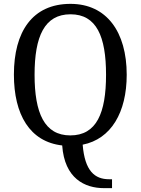

<svg xmlns="http://www.w3.org/2000/svg" viewBox="-20 -745 729 994"><path d="M518 229H560V183H545C471 183 419 141 408 4C555 -25 636 -163 636 -358C636 -580 532 -725 345 -725C147 -725 52 -580 52 -359C52 -152 134 -11 302 8C314 179 419 229 518 229ZM344 -44C210 -44 159 -160 159 -358C159 -556 210 -671 345 -671C480 -671 529 -556 529 -358C529 -160 480 -44 344 -44Z"/></svg>

Font: Noto Serif Bengali SemiCondensed
Style: Regular
Weight: 400
Width: 4
Designer: Juan Bruce, Universal Thirst, Indian Type Foundry and the Monotype Design Team.
Foundry: Monotype Imaging Inc.
Version: Version 2.003